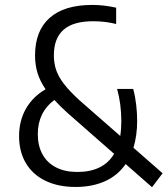

<svg xmlns="http://www.w3.org/2000/svg" viewBox="-20 -770 698 800"><path d="M613.5 10 503.5 -86.5Q471 -39 417.8 -15Q364.5 9 295 9Q222 9 168.8 -17Q115.5 -43 87.5 -90.8Q59.5 -138.5 59.5 -202.5Q59.5 -267.5 88.5 -317.8Q117.5 -368 170 -398Q146.5 -432.5 136.2 -466.2Q126 -500 126 -539Q126 -641 186.5 -695.2Q247 -749.5 365 -749.5Q413 -749.5 464 -738V-670Q418.5 -681.5 368.5 -681.5Q285 -681.5 244.8 -646Q204.5 -610.5 204.5 -540Q204.5 -506.5 213.8 -479Q223 -451.5 245.2 -422Q267.5 -392.5 308 -355L481 -203.5Q485.5 -231.5 485.5 -265.5Q485.5 -335.5 468 -399.5H535Q543.5 -368 547.5 -333.2Q551.5 -298.5 551.5 -267Q551.5 -205 536 -154.5L657.5 -48ZM455.5 -129 264 -297Q229.5 -328 206.5 -353.5Q137.5 -302 137.5 -211Q137.5 -162.5 157 -127Q176.5 -91.5 213.5 -72.5Q250.5 -53.5 302 -53.5Q410.5 -53.5 455.5 -129Z"/></svg>

Font: Encode Sans Condensed
Style: Regular
Weight: 400
Width: 3
Designer: Multiple Designers
Foundry: Impallari Type
Version: Version 2.000